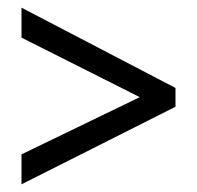

<svg xmlns="http://www.w3.org/2000/svg" viewBox="-20 -607 513 500"><path d="M36 -205 344 -354 36 -509V-587L437 -378V-329L36 -127Z"/></svg>

Font: Noto Sans Condensed
Style: Regular
Weight: 400
Width: 3
Version: Version 2.013